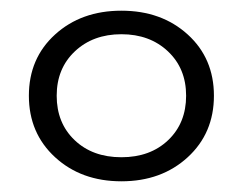

<svg xmlns="http://www.w3.org/2000/svg" viewBox="-20 -766 454 359"><path d="M331 -472Q282 -427 207 -427Q132 -427 83 -472Q34 -517 34 -587Q34 -657 83 -701.5Q132 -746 207 -746Q282 -746 331 -701.5Q380 -657 380 -587Q380 -517 331 -472ZM119.5 -504Q153 -472 207 -472Q261 -472 294.5 -504Q328 -536 328 -587Q328 -638 294 -670Q260 -702 207 -702Q154 -702 120 -670Q86 -638 86 -587Q86 -536 119.5 -504Z"/></svg>

Font: mBank
Style: Regular
Weight: 400
Designer: Julieta Ulanovsky
Foundry: Julieta Ulanovsky
Version: Version 7.200;PS 007.200;hotconv 1.0.88;makeotf.lib2.5.64775